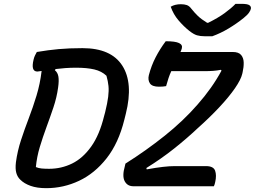

<svg xmlns="http://www.w3.org/2000/svg" viewBox="-20 -971 1328 1001"><path d="M1087 -782H1047Q1024 -782 1007 -787Q990 -792 967 -810Q938 -833 911 -864.5Q884 -896 870 -936Q892 -949 923 -949Q941 -949 954 -944.5Q967 -940 978 -925Q993 -906 1011 -888.5Q1029 -871 1060 -852H1065Q1116 -877 1151 -902.5Q1186 -928 1208 -951H1238Q1270 -951 1280 -944Q1290 -937 1288 -926Q1287 -918 1278.5 -905.5Q1270 -893 1250 -877Q1214 -848 1172.5 -823Q1131 -798 1087 -782ZM846 -522Q831 -519 809 -519Q773 -519 761.5 -536.5Q750 -554 756 -579Q769 -629 791.5 -672.5Q814 -716 844 -756Q894 -756 913.5 -746.5Q933 -737 928 -719Q926 -711 921 -700H1193Q1224 -700 1237 -684.5Q1250 -669 1250.5 -645Q1251 -621 1245 -595L1243 -586Q1236 -556 1205 -511Q1174 -466 1123.5 -412Q1073 -358 1009 -301Q955 -250 888.5 -197Q822 -144 743 -95L745 -88Q795 -97 829.5 -101Q864 -105 892 -105H1054Q1093 -105 1101.5 -81Q1110 -57 1102 -22Q1101 -15 1099 -10Q1097 -5 1095 0H675Q644 0 630 -26.5Q616 -53 631 -105L634 -118Q742 -186 839 -263.5Q936 -341 1010 -426Q1086 -512 1135 -603L1131 -607Q1112 -603 1091 -601.5Q1070 -600 1042 -600H873Q865 -583 858.5 -563.5Q852 -544 846 -522ZM410 -720Q559 -720 617.5 -629Q676 -538 636 -378L628 -346Q598 -225 536 -146Q474 -67 392.5 -28.5Q311 10 221 10Q173 10 139.5 -2Q106 -14 86 -34Q71 -48 65 -69.5Q59 -91 63 -125Q71 -184 89.5 -240.5Q108 -297 130 -354.5Q152 -412 170.5 -473Q189 -534 197 -601Q180 -598 175 -598Q140 -598 155 -660Q158 -673 162.5 -682Q167 -691 172 -700Q231 -710 286 -715Q341 -720 410 -720ZM167 -100Q181 -94 197.5 -92.5Q214 -91 236 -91Q300 -91 356 -118.5Q412 -146 455.5 -207Q499 -268 523 -367L528 -385Q540 -434 544 -466Q548 -498 545.5 -523Q543 -548 535 -576Q510 -600 471.5 -609Q433 -618 377 -618Q347 -618 320 -616Q293 -614 270 -611L266 -605Q281 -593 284.5 -571.5Q288 -550 283 -515Q276 -463 258.5 -411Q241 -359 222 -307.5Q203 -256 187.5 -204.5Q172 -153 167 -100Z"/></svg>

Font: Recursive Sn Csl St Med
Style: Italic
Weight: 500
Italic angle: -15°
Version: Version 1.079;hotconv 1.0.112;makeotfexe 2.5.65598; ttfautoh